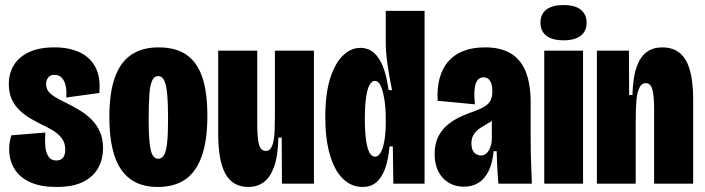

<svg xmlns="http://www.w3.org/2000/svg" viewBox="-20 -729 2796 762"><path d="M203 13Q143 13 103 -4.5Q63 -22 42.5 -51Q22 -80 17.5 -116.5Q13 -153 25 -192L160 -203Q158 -177 159.5 -151.5Q161 -126 171.5 -109Q182 -92 204 -92Q221 -92 230 -103Q239 -114 239 -135Q239 -161 226 -179Q213 -197 192 -210Q171 -223 145 -235Q123 -246 100.5 -259Q78 -272 58.5 -290.5Q39 -309 27 -334.5Q15 -360 15 -395Q15 -439 35.5 -471.5Q56 -504 96 -522.5Q136 -541 196 -541Q255 -541 297 -521Q339 -501 359.5 -461Q380 -421 374 -360L243 -342Q245 -367 241 -387Q237 -407 226 -419.5Q215 -432 196 -432Q179 -432 171 -421Q163 -410 163 -395Q163 -378 172.5 -366Q182 -354 199.5 -343.5Q217 -333 240 -322Q268 -308 295 -292Q322 -276 343 -255Q364 -234 376.5 -206Q389 -178 389 -141Q389 -99 370.5 -64Q352 -29 311.5 -8Q271 13 203 13Z M606 13Q538 13 495.5 -19.5Q453 -52 433.5 -113.5Q414 -175 414 -264Q414 -361 436 -422Q458 -483 501.5 -512Q545 -541 609 -541Q677 -541 719.5 -512Q762 -483 782.5 -423.5Q803 -364 803 -269Q803 -171 780.5 -108.5Q758 -46 715 -16.5Q672 13 606 13ZM608 -99Q623 -99 631.5 -114.5Q640 -130 643.5 -164.5Q647 -199 647 -255Q647 -318 643.5 -355.5Q640 -393 631.5 -410Q623 -427 608 -427Q593 -427 584.5 -410.5Q576 -394 573 -356Q570 -318 570 -254Q570 -170 578 -134.5Q586 -99 608 -99Z M966 13Q904 13 875 -38.5Q846 -90 846 -200V-528H1001V-236Q1001 -180 1008 -155Q1015 -130 1035 -130Q1047 -130 1054 -139.5Q1061 -149 1065 -166.5Q1069 -184 1070 -210.5Q1071 -237 1071 -271V-528H1226V-237V0H1099L1098 -183H1085Q1083 -109 1067.5 -66.5Q1052 -24 1026 -5.5Q1000 13 966 13Z M1419 13Q1374 13 1340.5 -20Q1307 -53 1289 -115.5Q1271 -178 1271 -264Q1271 -358 1290.5 -418.5Q1310 -479 1341.5 -509Q1373 -539 1410 -539Q1442 -539 1464.5 -519Q1487 -499 1501 -462Q1515 -425 1522 -372L1536 -371Q1528 -410 1522.5 -443.5Q1517 -477 1514 -505Q1511 -533 1511 -555V-686H1665V-253V0H1541L1539 -148H1526Q1521 -93 1507.5 -57.5Q1494 -22 1472.5 -4.5Q1451 13 1419 13ZM1468 -107Q1480 -107 1488.5 -120Q1497 -133 1502 -153Q1507 -173 1509 -196.5Q1511 -220 1511 -240V-259Q1511 -279 1509.5 -300Q1508 -321 1504.5 -340.5Q1501 -360 1496 -375.5Q1491 -391 1484 -399.5Q1477 -408 1467 -408Q1456 -408 1447 -392.5Q1438 -377 1433 -343.5Q1428 -310 1428 -257Q1428 -209 1432.5 -175Q1437 -141 1446 -124Q1455 -107 1468 -107Z M1821 12Q1788 12 1762 -3Q1736 -18 1720.5 -47Q1705 -76 1705 -117Q1705 -160 1720.5 -189Q1736 -218 1760.5 -237Q1785 -256 1812.5 -268Q1840 -280 1864 -288Q1890 -298 1905 -307.5Q1920 -317 1927 -331Q1934 -345 1934 -366Q1934 -392 1925.5 -407Q1917 -422 1899 -422Q1883 -422 1874.5 -410Q1866 -398 1863.5 -374.5Q1861 -351 1865 -315L1717 -329Q1714 -378 1724.5 -417.5Q1735 -457 1758.5 -484.5Q1782 -512 1818.5 -526.5Q1855 -541 1906 -541Q1967 -541 2007 -517Q2047 -493 2066.5 -444.5Q2086 -396 2086 -321V-188Q2086 -157 2086.5 -125Q2087 -93 2088.5 -61Q2090 -29 2091 0H1958Q1955 -34 1953.5 -65Q1952 -96 1951 -129H1939Q1935 -83 1919.5 -51Q1904 -19 1879 -3.5Q1854 12 1821 12ZM1888 -112Q1899 -112 1907 -117.5Q1915 -123 1920.5 -133Q1926 -143 1929 -154.5Q1932 -166 1932 -178V-264L1957 -272Q1948 -260 1936.5 -252Q1925 -244 1912.5 -237Q1900 -230 1889 -223Q1878 -216 1870 -208Q1862 -200 1856.5 -188.5Q1851 -177 1851 -160Q1851 -134 1862.5 -123Q1874 -112 1888 -112Z M2140 0V-528H2294V0ZM2217 -569Q2172 -569 2148.5 -587Q2125 -605 2125 -639Q2125 -673 2148.5 -691Q2172 -709 2217 -709Q2262 -709 2285 -690.5Q2308 -672 2308 -639Q2308 -605 2284.5 -587Q2261 -569 2217 -569Z M2349 0V-325V-528H2476L2477 -352H2490Q2492 -422 2506.5 -463Q2521 -504 2546.5 -522.5Q2572 -541 2608 -541Q2672 -541 2701.5 -490.5Q2731 -440 2731 -334V0H2576V-294Q2576 -349 2569 -374Q2562 -399 2543 -399Q2526 -399 2517 -379.5Q2508 -360 2505.5 -326.5Q2503 -293 2503 -249V0Z"/></svg>

Font: Bricolage Grotesque 72pt Condensed ExtraBold
Style: Regular
Weight: 800
Width: 3
Designer: Mathieu Triay
Foundry: Atelier Triay
Version: Version 1.001;gftools[0.9.33.dev8+g029e19f]